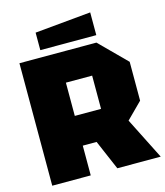

<svg xmlns="http://www.w3.org/2000/svg" viewBox="-126 -965 912 1060"><g transform="rotate(-15 330.0 -435.0)"><path d="M260 -340H410V-530H260ZM630 -550V-328L540 -238L660 0H412L339 -170H260V0H40V-700H480ZM170 -740V-840L490 -870V-740Z"/></g></svg>

Font: Tektur Black
Style: Regular
Weight: 900
Designer: Adam Jagosz
Foundry: Adam Jagosz
Version: Version 1.005;gftools[0.9.30]